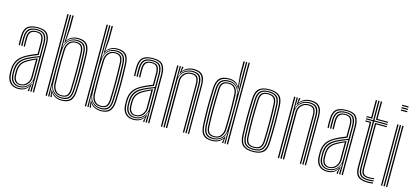

<svg xmlns="http://www.w3.org/2000/svg" viewBox="-64 -1306 3955 1819"><g transform="rotate(15 1914.0 -396.5)"><path d="M293.8 0V-474.8Q293.8 -534.5 270.1 -565.8Q246.5 -597 182 -597Q125.8 -597 94.5 -574.4Q63.2 -551.8 60.8 -490Q59 -444.2 61.5 -397.2H49.5Q46.5 -446.8 48.5 -490.5Q51 -553 82.6 -579.9Q114.2 -606.8 182 -606.8Q255.5 -606.8 280.8 -572.1Q306 -537.5 306 -474.8V0ZM269 0V-38L272.8 -102.8H269.8Q257.5 -62.5 228.2 -38Q199 -13.5 153.5 -13.5Q114.2 -13.5 90.5 -37.6Q66.8 -61.8 63.5 -105.2Q61.8 -129.8 62.8 -155.2Q64.5 -208 86 -240.8Q107.5 -273.5 155.5 -299Q176.2 -310 206.6 -322.8Q237 -335.5 269.5 -347.2V-474.8Q269.5 -522.2 251.6 -549.8Q233.8 -577.2 182 -577.2Q133.8 -577.2 110.5 -556.6Q87.2 -536 85.2 -487.2Q84.5 -471.5 84.6 -447Q84.8 -422.5 86.2 -397.2H73.8Q72.5 -420.5 72.2 -445.2Q72 -470 72.8 -487.5Q75 -540.5 100.5 -563.9Q126 -587.2 182 -587.2Q239.2 -587.2 260.4 -558.4Q281.5 -529.5 281.5 -474.8V0ZM149.8 6.2Q101.2 6.2 72.1 -22.2Q43 -50.8 38.8 -104Q37 -128.8 38 -156.8Q40.2 -211.5 64.2 -249.5Q88.2 -287.5 145 -318Q165.5 -329.2 189.2 -340.1Q213 -351 244.5 -363V-474.8Q244.5 -513.8 231.1 -535.6Q217.8 -557.5 182 -557.5Q145.8 -557.5 128.5 -540.4Q111.2 -523.2 109.8 -486.5Q109.2 -470.5 109.2 -446.5Q109.2 -422.5 110.5 -397.2H98.2Q97 -421 97 -445.5Q97 -470 97.5 -487Q99.2 -531 120.2 -549.1Q141.2 -567.2 182 -567.2Q226 -567.2 241.4 -542.4Q256.8 -517.5 256.8 -474.8V-354.8Q226.2 -343.2 198 -331.1Q169.8 -319 150.2 -308.5Q100.5 -282.2 76.4 -246.6Q52.2 -211 50.2 -156Q50 -142.5 50 -130.5Q50 -118.5 51.2 -104.8Q54.8 -56.8 81 -30.2Q107.2 -3.8 151.8 -3.8Q194.8 -3.8 220.6 -22.4Q246.5 -41 262.2 -72.2H265.2L257.2 -21V0H245.2L245 -11.8L254.5 -45.2H251.8Q233.2 -18 208.6 -5.9Q184 6.2 149.8 6.2ZM155.5 -23.2Q191.5 -23.2 216.9 -40Q242.2 -56.8 255.8 -82.6Q269.2 -108.5 269.2 -136V-336Q238.8 -325 209.8 -312.6Q180.8 -300.2 160.5 -289Q118.2 -265.8 97.8 -235.4Q77.2 -205 75 -154.5Q73.8 -129.5 75.8 -105.8Q79.2 -66.5 100 -44.9Q120.8 -23.2 155.5 -23.2ZM157.2 -33.5Q126.5 -33.5 108.5 -53.2Q90.5 -73 88 -107.5Q86.2 -130.8 87.2 -152.8Q89 -202 108.2 -230Q127.5 -258 165.5 -279.2Q188 -291.8 210.2 -302.2Q232.5 -312.8 256.8 -321.5V-135.2Q256.8 -97.5 230.9 -65.5Q205 -33.5 157.2 -33.5ZM158 -43Q197 -43 220.6 -70.9Q244.2 -98.8 244.2 -134.8V-306.5Q225 -298.5 207.6 -289.6Q190.2 -280.8 171 -269.8Q133.2 -248.2 117 -222Q100.8 -195.8 99.5 -152.5Q98.8 -129.8 100.2 -108.2Q102.5 -78.2 117.5 -60.6Q132.5 -43 158 -43Z M419.2 0V-800H431.8V0ZM444 0V-800H456.2V-673.5L453.5 -484H456.5Q463.5 -529.5 494 -558.4Q524.5 -587.2 572.8 -587Q622.5 -586.8 645.2 -561.4Q668 -536 670.2 -479.2Q674.5 -384.8 674.6 -298.6Q674.8 -212.5 670.5 -121Q667.8 -64.8 645.9 -38.8Q624 -12.8 573.5 -12.8Q528 -12.8 494.6 -39.1Q461.2 -65.5 455.2 -113.5H452.2L456.2 0ZM577.2 6.8Q543.5 6.8 516.2 -6.2Q489 -19.2 473.2 -41.8H470.5L478.8 -5.2L479 0H466.8L460.8 -66.5H463.8Q479.5 -37 508.8 -20Q538 -3 574.8 -3Q628.5 -3 654 -30Q679.5 -57 682.8 -120.8Q687 -207.5 686.9 -296.8Q686.8 -386 682.8 -479.5Q679.8 -544.2 654 -570.5Q628.2 -596.8 576.2 -596.8Q535.8 -596.8 507.1 -578.4Q478.5 -560 465 -528.8H462L468.2 -668.2V-800H481V-666.8L471.2 -555.2H474.2Q492 -582 519.6 -594.4Q547.2 -606.8 580 -606.8Q637.2 -606.8 664.5 -577.8Q691.8 -548.8 694.8 -480.5Q699 -384 699.1 -297.8Q699.2 -211.5 694.8 -119.5Q691.5 -51.8 663.8 -22.5Q636 6.8 577.2 6.8ZM569.8 -22.8Q612.5 -22.8 634.2 -44.2Q656 -65.8 658.2 -121.2Q661.8 -209 661.9 -294.8Q662 -380.5 658 -479.5Q656 -532 635.1 -554.5Q614.2 -577 569 -577Q516.8 -577 489.5 -543.8Q462.2 -510.5 459.5 -468Q456 -416.2 455.5 -356.1Q455 -296 456.2 -237.2Q457.5 -178.5 459.5 -130.2Q461.8 -79.8 493 -51.2Q524.2 -22.8 569.8 -22.8ZM566.2 -32.8Q517.2 -32.8 495 -62.9Q472.8 -93 471.5 -130.8Q469.5 -180.5 468.9 -240.6Q468.2 -300.8 468.8 -360.1Q469.2 -419.5 471.5 -467Q473.2 -507 497.6 -537.2Q522 -567.5 568 -567.5Q607.8 -567.5 625.9 -546.9Q644 -526.2 646 -478.8Q649.5 -386 649.5 -299.4Q649.5 -212.8 646 -121.2Q644 -72.2 624.8 -52.5Q605.5 -32.8 566.2 -32.8ZM566 -42.5Q599.2 -42.5 615.5 -60.1Q631.8 -77.8 633.8 -121.5Q637 -204.5 637.2 -291.6Q637.5 -378.8 633.8 -478.5Q632 -521.2 616.4 -539.4Q600.8 -557.5 567.8 -557.5Q529.5 -557.5 507.5 -530.8Q485.5 -504 483.8 -466.5Q481.5 -416 481 -355.1Q480.5 -294.2 481.2 -235.1Q482 -176 483.8 -131.2Q485.2 -97 504.6 -69.8Q524 -42.5 566 -42.5Z M804 0V-800H816.5V0ZM828.8 0V-800H841V-673.5L838.2 -484H841.2Q848.2 -529.5 878.8 -558.4Q909.2 -587.2 957.5 -587Q1007.2 -586.8 1030 -561.4Q1052.8 -536 1055 -479.2Q1059.2 -384.8 1059.4 -298.6Q1059.5 -212.5 1055.2 -121Q1052.5 -64.8 1030.6 -38.8Q1008.8 -12.8 958.2 -12.8Q912.8 -12.8 879.4 -39.1Q846 -65.5 840 -113.5H837L841 0ZM962 6.8Q928.2 6.8 901 -6.2Q873.8 -19.2 858 -41.8H855.2L863.5 -5.2L863.8 0H851.5L845.5 -66.5H848.5Q864.2 -37 893.5 -20Q922.8 -3 959.5 -3Q1013.2 -3 1038.8 -30Q1064.2 -57 1067.5 -120.8Q1071.8 -207.5 1071.6 -296.8Q1071.5 -386 1067.5 -479.5Q1064.5 -544.2 1038.8 -570.5Q1013 -596.8 961 -596.8Q920.5 -596.8 891.9 -578.4Q863.2 -560 849.8 -528.8H846.8L853 -668.2V-800H865.8V-666.8L856 -555.2H859Q876.8 -582 904.4 -594.4Q932 -606.8 964.8 -606.8Q1022 -606.8 1049.2 -577.8Q1076.5 -548.8 1079.5 -480.5Q1083.8 -384 1083.9 -297.8Q1084 -211.5 1079.5 -119.5Q1076.2 -51.8 1048.5 -22.5Q1020.8 6.8 962 6.8ZM954.5 -22.8Q997.2 -22.8 1019 -44.2Q1040.8 -65.8 1043 -121.2Q1046.5 -209 1046.6 -294.8Q1046.8 -380.5 1042.8 -479.5Q1040.8 -532 1019.9 -554.5Q999 -577 953.8 -577Q901.5 -577 874.2 -543.8Q847 -510.5 844.2 -468Q840.8 -416.2 840.2 -356.1Q839.8 -296 841 -237.2Q842.2 -178.5 844.2 -130.2Q846.5 -79.8 877.8 -51.2Q909 -22.8 954.5 -22.8ZM951 -32.8Q902 -32.8 879.8 -62.9Q857.5 -93 856.2 -130.8Q854.2 -180.5 853.6 -240.6Q853 -300.8 853.5 -360.1Q854 -419.5 856.2 -467Q858 -507 882.4 -537.2Q906.8 -567.5 952.8 -567.5Q992.5 -567.5 1010.6 -546.9Q1028.8 -526.2 1030.8 -478.8Q1034.2 -386 1034.2 -299.4Q1034.2 -212.8 1030.8 -121.2Q1028.8 -72.2 1009.5 -52.5Q990.2 -32.8 951 -32.8ZM950.8 -42.5Q984 -42.5 1000.2 -60.1Q1016.5 -77.8 1018.5 -121.5Q1021.8 -204.5 1022 -291.6Q1022.2 -378.8 1018.5 -478.5Q1016.8 -521.2 1001.1 -539.4Q985.5 -557.5 952.5 -557.5Q914.2 -557.5 892.2 -530.8Q870.2 -504 868.5 -466.5Q866.2 -416 865.8 -355.1Q865.2 -294.2 866 -235.1Q866.8 -176 868.5 -131.2Q870 -97 889.4 -69.8Q908.8 -42.5 950.8 -42.5Z M1424.5 0V-474.8Q1424.5 -534.5 1400.9 -565.8Q1377.2 -597 1312.8 -597Q1256.5 -597 1225.2 -574.4Q1194 -551.8 1191.5 -490Q1189.8 -444.2 1192.2 -397.2H1180.2Q1177.2 -446.8 1179.2 -490.5Q1181.8 -553 1213.4 -579.9Q1245 -606.8 1312.8 -606.8Q1386.2 -606.8 1411.5 -572.1Q1436.8 -537.5 1436.8 -474.8V0ZM1399.8 0V-38L1403.5 -102.8H1400.5Q1388.2 -62.5 1359 -38Q1329.8 -13.5 1284.2 -13.5Q1245 -13.5 1221.2 -37.6Q1197.5 -61.8 1194.2 -105.2Q1192.5 -129.8 1193.5 -155.2Q1195.2 -208 1216.8 -240.8Q1238.2 -273.5 1286.2 -299Q1307 -310 1337.4 -322.8Q1367.8 -335.5 1400.2 -347.2V-474.8Q1400.2 -522.2 1382.4 -549.8Q1364.5 -577.2 1312.8 -577.2Q1264.5 -577.2 1241.2 -556.6Q1218 -536 1216 -487.2Q1215.2 -471.5 1215.4 -447Q1215.5 -422.5 1217 -397.2H1204.5Q1203.2 -420.5 1203 -445.2Q1202.8 -470 1203.5 -487.5Q1205.8 -540.5 1231.2 -563.9Q1256.8 -587.2 1312.8 -587.2Q1370 -587.2 1391.1 -558.4Q1412.2 -529.5 1412.2 -474.8V0ZM1280.5 6.2Q1232 6.2 1202.9 -22.2Q1173.8 -50.8 1169.5 -104Q1167.8 -128.8 1168.8 -156.8Q1171 -211.5 1195 -249.5Q1219 -287.5 1275.8 -318Q1296.2 -329.2 1320 -340.1Q1343.8 -351 1375.2 -363V-474.8Q1375.2 -513.8 1361.9 -535.6Q1348.5 -557.5 1312.8 -557.5Q1276.5 -557.5 1259.2 -540.4Q1242 -523.2 1240.5 -486.5Q1240 -470.5 1240 -446.5Q1240 -422.5 1241.2 -397.2H1229Q1227.8 -421 1227.8 -445.5Q1227.8 -470 1228.2 -487Q1230 -531 1251 -549.1Q1272 -567.2 1312.8 -567.2Q1356.8 -567.2 1372.1 -542.4Q1387.5 -517.5 1387.5 -474.8V-354.8Q1357 -343.2 1328.8 -331.1Q1300.5 -319 1281 -308.5Q1231.2 -282.2 1207.1 -246.6Q1183 -211 1181 -156Q1180.8 -142.5 1180.8 -130.5Q1180.8 -118.5 1182 -104.8Q1185.5 -56.8 1211.8 -30.2Q1238 -3.8 1282.5 -3.8Q1325.5 -3.8 1351.4 -22.4Q1377.2 -41 1393 -72.2H1396L1388 -21V0H1376L1375.8 -11.8L1385.2 -45.2H1382.5Q1364 -18 1339.4 -5.9Q1314.8 6.2 1280.5 6.2ZM1286.2 -23.2Q1322.2 -23.2 1347.6 -40Q1373 -56.8 1386.5 -82.6Q1400 -108.5 1400 -136V-336Q1369.5 -325 1340.5 -312.6Q1311.5 -300.2 1291.2 -289Q1249 -265.8 1228.5 -235.4Q1208 -205 1205.8 -154.5Q1204.5 -129.5 1206.5 -105.8Q1210 -66.5 1230.8 -44.9Q1251.5 -23.2 1286.2 -23.2ZM1288 -33.5Q1257.2 -33.5 1239.2 -53.2Q1221.2 -73 1218.8 -107.5Q1217 -130.8 1218 -152.8Q1219.8 -202 1239 -230Q1258.2 -258 1296.2 -279.2Q1318.8 -291.8 1341 -302.2Q1363.2 -312.8 1387.5 -321.5V-135.2Q1387.5 -97.5 1361.6 -65.5Q1335.8 -33.5 1288 -33.5ZM1288.8 -43Q1327.8 -43 1351.4 -70.9Q1375 -98.8 1375 -134.8V-306.5Q1355.8 -298.5 1338.4 -289.6Q1321 -280.8 1301.8 -269.8Q1264 -248.2 1247.8 -222Q1231.5 -195.8 1230.2 -152.5Q1229.5 -129.8 1231 -108.2Q1233.2 -78.2 1248.2 -60.6Q1263.2 -43 1288.8 -43Z M1814.8 0V-479.5Q1814.8 -510.2 1806.9 -537Q1799 -563.8 1776.9 -580.1Q1754.8 -596.5 1711.5 -596.5Q1669.5 -596.5 1639.9 -578Q1610.2 -559.5 1594.5 -528.8H1591.5L1598.8 -600H1611V-592.5L1603 -555.5H1605.8Q1625.2 -582.5 1652.6 -594.8Q1680 -607 1714.2 -607Q1761.5 -607 1785.6 -589Q1809.8 -571 1818.2 -542.1Q1826.8 -513.2 1826.8 -480.5V0ZM1550 0V-600H1562.5V0ZM1574.8 0V-600H1587L1584.2 -498H1587.2Q1599.5 -538.5 1630.8 -562.4Q1662 -586.2 1708.2 -586.2Q1763 -586 1782.8 -557.5Q1802.5 -529 1802.5 -479V0H1790V-478.2Q1790 -525 1771.9 -550.5Q1753.8 -576 1705.8 -576Q1668.8 -576 1642.2 -559.8Q1615.8 -543.5 1601.6 -518.1Q1587.5 -492.8 1587.5 -465V0ZM1599.2 0V-465.5Q1599.2 -503.2 1627.2 -534.2Q1655.2 -565.2 1703.2 -565.2Q1749.5 -565.2 1763.8 -539.4Q1778 -513.5 1778 -477V0H1765.8V-476.8Q1765.8 -510.5 1753.4 -532.8Q1741 -555 1702 -555Q1663 -555 1637.5 -528.5Q1612 -502 1612 -466L1611.8 0Z M2208.5 0H2196.2V-800H2208.5ZM2183.8 0H2172.2L2175.2 -113.5H2172.8Q2166.8 -65.5 2133.2 -39.1Q2099.8 -12.8 2054.2 -12.8Q2007 -12.8 1983.6 -37Q1960.2 -61.2 1957.5 -120.8Q1953.5 -203.2 1953.2 -291.5Q1953 -379.8 1957.5 -479Q1960 -539 1985.9 -563Q2011.8 -587 2063.5 -587Q2109 -587 2137 -559.9Q2165 -532.8 2172 -484H2175L2171.5 -632.2V-800H2183.8ZM2050.5 6.8Q1989.5 6.8 1962.9 -23.6Q1936.2 -54 1933 -120.2Q1928.5 -210 1928.5 -295.2Q1928.5 -380.5 1933 -479.5Q1936 -546 1964.6 -576.4Q1993.2 -606.8 2057.8 -606.8Q2128 -606.8 2155.2 -556.8H2158.2L2147 -670.2V-800H2159.8V-654.8L2168 -530H2164.2Q2148.2 -566.5 2121.5 -581.6Q2094.8 -596.8 2061 -596.8Q2004.2 -596.8 1976.1 -570.4Q1948 -544 1945.2 -480.2Q1940.8 -377.8 1941 -293.5Q1941.2 -209.2 1945.2 -119.5Q1948.5 -56 1974.2 -29.5Q2000 -3 2053 -3Q2088.5 -3 2117.8 -19.4Q2147 -35.8 2163.5 -66.5H2166.8L2161.5 0H2149.5L2149.8 -5.2L2157.2 -41.8H2154.5Q2139.8 -20.5 2112.9 -6.9Q2086 6.8 2050.5 6.8ZM2058.2 -22.8Q2103 -22.8 2134.6 -51Q2166.2 -79.2 2168.2 -130.5Q2170.2 -179 2171.5 -238Q2172.8 -297 2172.2 -356.6Q2171.8 -416.2 2168.5 -466.8Q2165.2 -517.2 2139.5 -547.1Q2113.8 -577 2067.2 -577Q2017.5 -577 1994.8 -554.4Q1972 -531.8 1969.8 -479Q1965.8 -379.8 1965.9 -296.1Q1966 -212.5 1969.8 -120.2Q1972 -68 1992.6 -45.4Q2013.2 -22.8 2058.2 -22.8ZM2061.5 -32.8Q2021 -32.8 2002.4 -53.2Q1983.8 -73.8 1982 -121.2Q1978.2 -211.2 1978.4 -296Q1978.5 -380.8 1982 -480.2Q1983.8 -526.8 2004.1 -547.1Q2024.5 -567.5 2068.2 -567.5Q2110 -567.5 2132.1 -541Q2154.2 -514.5 2156.5 -466.8Q2158.2 -422.8 2159 -365.4Q2159.8 -308 2159.1 -246.9Q2158.5 -185.8 2156.5 -130.5Q2155 -92.8 2132.6 -62.8Q2110.2 -32.8 2061.5 -32.8ZM2062 -42.5Q2103.8 -42.5 2123.2 -69.6Q2142.8 -96.8 2144 -131Q2145.8 -176.8 2146.6 -235Q2147.5 -293.2 2146.9 -353.6Q2146.2 -414 2144 -466.5Q2142.2 -509.2 2123.4 -533.4Q2104.5 -557.5 2068.5 -557.5Q2030.8 -557.5 2013.4 -539.4Q1996 -521.2 1994.5 -480Q1990.8 -383.5 1990.6 -297.5Q1990.5 -211.5 1994.2 -121.5Q1996 -77.2 2012.6 -59.9Q2029.2 -42.5 2062 -42.5Z M2453 6.8Q2383.5 6.8 2352 -22.4Q2320.5 -51.5 2317.5 -118.8Q2313.8 -205.8 2313.4 -293.9Q2313 -382 2317.5 -480.8Q2320.5 -550.5 2353.4 -578.6Q2386.2 -606.8 2453 -606.8Q2521 -606.8 2553.4 -578.1Q2585.8 -549.5 2588.5 -480.2Q2596 -292 2588.5 -118.8Q2585.5 -48.8 2552.4 -21Q2519.2 6.8 2453 6.8ZM2453 -3Q2514.5 -3 2543.9 -29.2Q2573.2 -55.5 2576.2 -119.2Q2579.5 -199.8 2579.9 -289.8Q2580.2 -379.8 2576.2 -480Q2573.5 -544.2 2543.9 -570.6Q2514.2 -597 2453 -597Q2391 -597 2361.8 -570.4Q2332.5 -543.8 2329.8 -480Q2325.5 -380.2 2325.8 -293.2Q2326 -206.2 2329.8 -119.2Q2332.5 -56.2 2361.6 -29.6Q2390.8 -3 2453 -3ZM2453 -12.8Q2396 -12.8 2370.2 -37.6Q2344.5 -62.5 2342 -119.8Q2338.2 -208.8 2338 -294.4Q2337.8 -380 2342 -479.5Q2344.5 -538.2 2371 -562.8Q2397.5 -587.2 2453 -587.2Q2507.5 -587.2 2534.4 -563.4Q2561.2 -539.5 2563.8 -479.5Q2567.5 -386 2567.6 -297.4Q2567.8 -208.8 2563.8 -120Q2561.2 -61 2534.5 -36.9Q2507.8 -12.8 2453 -12.8ZM2453 -22.8Q2503.5 -22.8 2526.4 -45.5Q2549.2 -68.2 2551.5 -120.8Q2555.2 -208 2555.4 -293.2Q2555.5 -378.5 2551.5 -479Q2549.5 -533.8 2525.4 -555.5Q2501.2 -577.2 2453 -577.2Q2402.5 -577.2 2379.6 -554.4Q2356.8 -531.5 2354.2 -478.8Q2350.2 -383.5 2350.2 -298.8Q2350.2 -214 2354.2 -120Q2356.8 -67 2380.1 -44.9Q2403.5 -22.8 2453 -22.8ZM2453 -32.8Q2409 -32.8 2388.9 -53.1Q2368.8 -73.5 2366.8 -120Q2362.8 -211.5 2362.6 -295.6Q2362.5 -379.8 2366.8 -478.5Q2368.8 -527 2389.4 -547.1Q2410 -567.2 2453 -567.2Q2497 -567.2 2517.1 -546.8Q2537.2 -526.2 2539.2 -478.2Q2543.2 -376 2543 -290.6Q2542.8 -205.2 2539.2 -121Q2537.2 -73.2 2516.9 -53Q2496.5 -32.8 2453 -32.8ZM2453 -42.5Q2490.5 -42.5 2507.8 -60.8Q2525 -79 2527 -121.2Q2530.8 -210 2530.8 -292.8Q2530.8 -375.5 2527 -477.8Q2525.2 -520.2 2508.1 -538.9Q2491 -557.5 2453 -557.5Q2415.2 -557.5 2398 -539.1Q2380.8 -520.8 2379 -478.5Q2375 -380 2375 -296.5Q2375 -213 2379 -120.2Q2380.8 -79.2 2398 -60.9Q2415.2 -42.5 2453 -42.5Z M2961.8 0V-479.5Q2961.8 -510.2 2953.9 -537Q2946 -563.8 2923.9 -580.1Q2901.8 -596.5 2858.5 -596.5Q2816.5 -596.5 2786.9 -578Q2757.2 -559.5 2741.5 -528.8H2738.5L2745.8 -600H2758V-592.5L2750 -555.5H2752.8Q2772.2 -582.5 2799.6 -594.8Q2827 -607 2861.2 -607Q2908.5 -607 2932.6 -589Q2956.8 -571 2965.2 -542.1Q2973.8 -513.2 2973.8 -480.5V0ZM2697 0V-600H2709.5V0ZM2721.8 0V-600H2734L2731.2 -498H2734.2Q2746.5 -538.5 2777.8 -562.4Q2809 -586.2 2855.2 -586.2Q2910 -586 2929.8 -557.5Q2949.5 -529 2949.5 -479V0H2937V-478.2Q2937 -525 2918.9 -550.5Q2900.8 -576 2852.8 -576Q2815.8 -576 2789.2 -559.8Q2762.8 -543.5 2748.6 -518.1Q2734.5 -492.8 2734.5 -465V0ZM2746.2 0V-465.5Q2746.2 -503.2 2774.2 -534.2Q2802.2 -565.2 2850.2 -565.2Q2896.5 -565.2 2910.8 -539.4Q2925 -513.5 2925 -477V0H2912.8V-476.8Q2912.8 -510.5 2900.4 -532.8Q2888 -555 2849 -555Q2810 -555 2784.5 -528.5Q2759 -502 2759 -466L2758.8 0Z M3322.5 0V-474.8Q3322.5 -534.5 3298.9 -565.8Q3275.2 -597 3210.8 -597Q3154.5 -597 3123.2 -574.4Q3092 -551.8 3089.5 -490Q3087.8 -444.2 3090.2 -397.2H3078.2Q3075.2 -446.8 3077.2 -490.5Q3079.8 -553 3111.4 -579.9Q3143 -606.8 3210.8 -606.8Q3284.2 -606.8 3309.5 -572.1Q3334.8 -537.5 3334.8 -474.8V0ZM3297.8 0V-38L3301.5 -102.8H3298.5Q3286.2 -62.5 3257 -38Q3227.8 -13.5 3182.2 -13.5Q3143 -13.5 3119.2 -37.6Q3095.5 -61.8 3092.2 -105.2Q3090.5 -129.8 3091.5 -155.2Q3093.2 -208 3114.8 -240.8Q3136.2 -273.5 3184.2 -299Q3205 -310 3235.4 -322.8Q3265.8 -335.5 3298.2 -347.2V-474.8Q3298.2 -522.2 3280.4 -549.8Q3262.5 -577.2 3210.8 -577.2Q3162.5 -577.2 3139.2 -556.6Q3116 -536 3114 -487.2Q3113.2 -471.5 3113.4 -447Q3113.5 -422.5 3115 -397.2H3102.5Q3101.2 -420.5 3101 -445.2Q3100.8 -470 3101.5 -487.5Q3103.8 -540.5 3129.2 -563.9Q3154.8 -587.2 3210.8 -587.2Q3268 -587.2 3289.1 -558.4Q3310.2 -529.5 3310.2 -474.8V0ZM3178.5 6.2Q3130 6.2 3100.9 -22.2Q3071.8 -50.8 3067.5 -104Q3065.8 -128.8 3066.8 -156.8Q3069 -211.5 3093 -249.5Q3117 -287.5 3173.8 -318Q3194.2 -329.2 3218 -340.1Q3241.8 -351 3273.2 -363V-474.8Q3273.2 -513.8 3259.9 -535.6Q3246.5 -557.5 3210.8 -557.5Q3174.5 -557.5 3157.2 -540.4Q3140 -523.2 3138.5 -486.5Q3138 -470.5 3138 -446.5Q3138 -422.5 3139.2 -397.2H3127Q3125.8 -421 3125.8 -445.5Q3125.8 -470 3126.2 -487Q3128 -531 3149 -549.1Q3170 -567.2 3210.8 -567.2Q3254.8 -567.2 3270.1 -542.4Q3285.5 -517.5 3285.5 -474.8V-354.8Q3255 -343.2 3226.8 -331.1Q3198.5 -319 3179 -308.5Q3129.2 -282.2 3105.1 -246.6Q3081 -211 3079 -156Q3078.8 -142.5 3078.8 -130.5Q3078.8 -118.5 3080 -104.8Q3083.5 -56.8 3109.8 -30.2Q3136 -3.8 3180.5 -3.8Q3223.5 -3.8 3249.4 -22.4Q3275.2 -41 3291 -72.2H3294L3286 -21V0H3274L3273.8 -11.8L3283.2 -45.2H3280.5Q3262 -18 3237.4 -5.9Q3212.8 6.2 3178.5 6.2ZM3184.2 -23.2Q3220.2 -23.2 3245.6 -40Q3271 -56.8 3284.5 -82.6Q3298 -108.5 3298 -136V-336Q3267.5 -325 3238.5 -312.6Q3209.5 -300.2 3189.2 -289Q3147 -265.8 3126.5 -235.4Q3106 -205 3103.8 -154.5Q3102.5 -129.5 3104.5 -105.8Q3108 -66.5 3128.8 -44.9Q3149.5 -23.2 3184.2 -23.2ZM3186 -33.5Q3155.2 -33.5 3137.2 -53.2Q3119.2 -73 3116.8 -107.5Q3115 -130.8 3116 -152.8Q3117.8 -202 3137 -230Q3156.2 -258 3194.2 -279.2Q3216.8 -291.8 3239 -302.2Q3261.2 -312.8 3285.5 -321.5V-135.2Q3285.5 -97.5 3259.6 -65.5Q3233.8 -33.5 3186 -33.5ZM3186.8 -43Q3225.8 -43 3249.4 -70.9Q3273 -98.8 3273 -134.8V-306.5Q3253.8 -298.5 3236.4 -289.6Q3219 -280.8 3199.8 -269.8Q3162 -248.2 3145.8 -222Q3129.5 -195.8 3128.2 -152.5Q3127.5 -129.8 3129 -108.2Q3131.2 -78.2 3146.2 -60.6Q3161.2 -43 3186.8 -43Z M3578.8 -14.2Q3524.2 -14.2 3500.8 -37.1Q3477.2 -60 3477.2 -113V-568.2H3408.5V-578.8H3477.2V-770H3489.5V-578.8H3618.5V-568.2H3489.5V-113Q3489.5 -65.8 3510.2 -45.2Q3531 -24.8 3578.8 -24.8Q3602.2 -24.8 3630.2 -29V-18.8Q3606.2 -14.2 3578.8 -14.2ZM3408.5 -589.5V-600H3452.5V-770H3465V-589.5ZM3501.8 -589.5V-770H3514.2V-600H3618.5V-589.5ZM3578.8 6.8Q3511.2 6.8 3481.9 -21Q3452.5 -48.8 3452.5 -113V-547.2H3408.5V-557.8H3465V-113Q3465 -54.2 3491.4 -29Q3517.8 -3.8 3578.8 -3.8Q3606.5 -3.8 3630.2 -8.5V2Q3609.8 6.8 3578.8 6.8ZM3578.8 -35.5Q3537.5 -35.5 3519.6 -53.4Q3501.8 -71.2 3501.8 -113V-557.8H3618.5V-547.2H3514.2V-113Q3514.2 -77 3529.2 -61.4Q3544.2 -45.8 3578.8 -45.8Q3588.8 -45.8 3602.1 -46.5Q3615.5 -47.2 3630.2 -50V-39.8Q3603.2 -35.5 3578.8 -35.5Z M3706.8 -779.8V-791.2H3768.5V-779.8ZM3706.8 -756.5V-768H3768.5V-756.5ZM3706.8 -733.5V-745H3768.5V-733.5ZM3758 0V-600H3770.5V0ZM3708.8 0V-600H3721.2V0ZM3733.5 0V-600H3745.8V0Z"/></g></svg>

Font: Big Shoulders Inline Text Light
Style: Regular
Weight: 300
Designer: Patric King
Foundry: XO Type Co
Version: Version 1.000